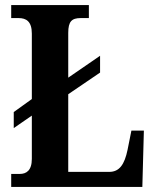

<svg xmlns="http://www.w3.org/2000/svg" viewBox="-20 -734 612 754"><path d="M24 0H539L545 -221H496L481 -146C469 -88 449 -59 409 -59H248V-364L373 -449V-515L248 -429V-605C248 -650 262 -663 297 -663H329V-714H24V-663H53C83 -663 105 -650 105 -602V-345L34 -294V-231L105 -280V-110C105 -64 83 -51 58 -51H24Z"/></svg>

Font: Noto Serif Myanmar Condensed
Style: Bold
Weight: 700
Width: 3
Designer: Ben Mitchell and the Monotype Design Team
Foundry: Monotype Imaging Inc.
Version: Version 2.106